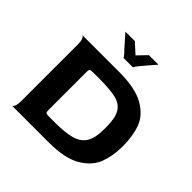

<svg xmlns="http://www.w3.org/2000/svg" viewBox="-200 -977 1156 1156"><g transform="rotate(45 378.0 -398.5)"><path d="M706 -299Q706 -217 681.5 -152Q657 -87 584 -43.5Q511 0 374 0H60Q60 2 66 -2.5Q72 -7 76.5 -20.5Q81 -34 81 -60V-540Q81 -566 76.5 -579Q72 -592 66 -597Q60 -602 60 -600H374Q512 -600 585 -558Q658 -516 682 -451Q706 -386 706 -299ZM554 -310Q554 -387 532 -424.5Q510 -462 461 -474.5Q412 -487 316 -487H275Q253 -487 246 -485.5Q239 -484 237 -479Q235 -474 235 -459V-141Q235 -125 237 -119.5Q239 -114 246 -112.5Q253 -111 275 -111H316Q406 -111 456.5 -126Q507 -141 530.5 -179.5Q554 -218 554 -292ZM413 -678H332Q332 -680 329.5 -684.5Q327 -689 318 -699Q299 -718 269 -752.5Q239 -787 229 -798H309L373 -740L429 -798H510Q499 -786 467.5 -749Q436 -712 426 -699Q418 -688 415.5 -683.5Q413 -679 413 -678Z"/></g></svg>

Font: Red Rose Bold
Style: Regular
Weight: 700
Designer: jaikishan Patel
Version: Version 1.000